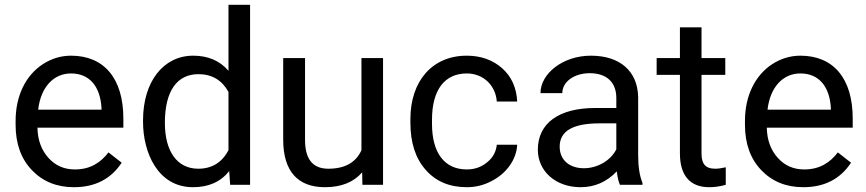

<svg xmlns="http://www.w3.org/2000/svg" viewBox="-20 -770 3609 800"><path d="M288 10C376 10 442 -24 487 -92L432 -135C399 -92 356 -64 292 -64C247 -64 211 -80 182 -112C153 -144 137 -186 136 -238H494V-276C494 -444 413 -538 276 -538C234 -538 195 -526 159 -503C87 -456 45 -371 45 -266V-250C45 -171 68 -108 113 -61C158 -14 216 10 288 10ZM276 -464C352 -464 398 -411 403 -319V-313H139C150 -408 204 -464 276 -464Z M576 -269V-262C576 -135 637 10 784 10C849 10 899 -12 935 -57L939 0H1022V-750H932V-475C896 -517 847 -538 785 -538C661 -538 576 -430 576 -269ZM807 -461C863 -461 905 -436 932 -387V-144C905 -93 863 -67 806 -67C719 -67 667 -138 667 -258C667 -393 719 -461 807 -461Z M1160 -185C1161 -56 1221 10 1334 10C1402 10 1454 -11 1489 -52L1490 0H1576V-528H1486V-144C1463 -93 1417 -67 1348 -67C1283 -67 1251 -107 1251 -187V-528H1160Z M1925 -64C1832 -64 1780 -133 1780 -254V-271C1780 -396 1833 -464 1925 -464C1993 -464 2045 -415 2050 -347H2135C2132 -404 2112 -450 2073 -485C2034 -520 1984 -538 1925 -538C1780 -538 1690 -431 1690 -274V-259C1690 -176 1711 -110 1754 -62C1796 -14 1853 10 1925 10C1961 10 1995 2 2027 -15C2091 -47 2132 -106 2135 -167H2050C2047 -138 2034 -113 2010 -94C1986 -74 1958 -64 1925 -64Z M2221 -146C2221 -57 2295 10 2399 10C2458 10 2508 -12 2550 -56C2553 -29 2558 -11 2563 0H2657V-8C2645 -37 2639 -75 2639 -124V-367C2636 -474 2563 -538 2442 -538C2325 -538 2232 -463 2232 -382H2323C2323 -429 2372 -465 2437 -465C2510 -465 2548 -425 2548 -362V-320H2460C2309 -320 2221 -257 2221 -146ZM2312 -159C2312 -224 2367 -256 2478 -256H2548V-148C2525 -101 2469 -69 2413 -69C2353 -69 2312 -103 2312 -159Z M2716 -458H2813V-131C2813 -40 2854 10 2935 10C2957 10 2980 7 3004 0V-73C2986 -69 2972 -67 2961 -67C2918 -67 2903 -88 2903 -131V-458H3002V-528H2903V-656H2813V-528H2716Z M3327 10C3415 10 3481 -24 3526 -92L3471 -135C3438 -92 3395 -64 3331 -64C3286 -64 3250 -80 3221 -112C3192 -144 3176 -186 3175 -238H3533V-276C3533 -444 3452 -538 3315 -538C3273 -538 3234 -526 3198 -503C3126 -456 3084 -371 3084 -266V-250C3084 -171 3107 -108 3152 -61C3197 -14 3255 10 3327 10ZM3315 -464C3391 -464 3437 -411 3442 -319V-313H3178C3189 -408 3243 -464 3315 -464Z"/></svg>

Font: Noto Sans KR Regular
Style: Regular
Weight: 400
Designer: Ryoko NISHIZUKA  (kana & ideographs); Paul D. Hunt (Latin, Greek & Cyrillic); Wenlong ZHANG  (bopomofo); Sandoll Communi
Foundry: Adobe Systems Incorporated
Version: Version 1.004;PS 1.004;hotconv 1.0.82;makeotf.lib2.5.63406